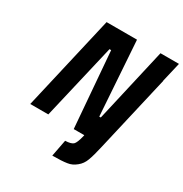

<svg xmlns="http://www.w3.org/2000/svg" viewBox="-200 -833 1143 1197"><g transform="rotate(30 371.5 -235.0)"><path d="M710 -539C710 -539 743 -680 743 -680C743 -680 610 -680 610 -680C610 -680 488 -147 488 -147C488 -147 477 -147 477 -147C477 -147 441 -680 441 -680C441 -680 222 -680 222 -680C222 -680 65 0 65 0C65 0 195 0 195 0C195 0 322 -543 322 -543C322 -543 334 -543 334 -543C334 -543 378 0 378 0C378 0 454 0 454 0C454 0 453 6 453 6C453 6 453 6 453 6C444 43 435 66 425 75C415 84 396 89 368 90C368 90 345 210 345 210C345 210 345 210 345 210C391 210 426 208 450 204C473 201 494 191 513 175C532 160 546 140 555 115C564 91 574 55 585 6C585 6 711 -539 711 -539C711 -539 710 -539 710 -539Z"/></g></svg>

Font: My Font
Style: Bold Italic
Weight: 500
Version: Version 0.001